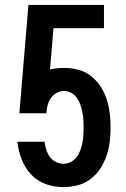

<svg xmlns="http://www.w3.org/2000/svg" viewBox="-20 -755 515 783"><path d="M239 8Q205 8 172 -2.5Q139 -13 114.5 -36Q90 -59 75 -90.5Q60 -122 54 -155L51 -177H162V-176Q164 -159 169 -143.5Q174 -128 183.5 -115Q193 -102 208 -94.5Q223 -87 239 -87Q255 -87 269 -94.5Q283 -102 292.5 -114.5Q302 -127 307.5 -142Q313 -157 316 -172.5Q319 -188 320 -204Q321 -220 321 -235Q321 -251 320 -266.5Q319 -282 316 -297.5Q313 -313 308 -327.5Q303 -342 294 -355Q285 -368 271 -376Q257 -384 242 -384Q226 -384 211 -376Q196 -368 187 -354.5Q178 -341 174 -325.5Q170 -310 169 -293H59L67 -388L75 -485L96 -735H404V-640H198L184 -472Q198 -475 212.5 -476.5Q227 -478 242 -478Q271 -478 299.5 -470.5Q328 -463 351 -445Q374 -427 390 -402.5Q406 -378 415 -350Q424 -322 427.5 -293Q431 -264 431 -235Q431 -206 427.5 -177Q424 -148 414.5 -120Q405 -92 389 -67.5Q373 -43 349.5 -25Q326 -7 297 0.5Q268 8 239 8Z"/></svg>

Font: Iosevka QP
Style: Bold
Weight: 700
Designer: Belleve Invis
Foundry: Belleve Invis
Version: Version 20.0.0; ttfautohint (v1.8.4)